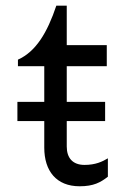

<svg xmlns="http://www.w3.org/2000/svg" viewBox="-20 -649 458 684"><path d="M217.8 -286.1V-413.1H360.4V-488.3H217.8V-628.9H180.7C148.4 -532.2 107.4 -464.8 43.9 -436.5V-413.1H137.7V-286.1H42V-217.8H137.7V-123C137.7 -40 180.7 14.6 263.7 14.6C313.5 14.6 337.9 1 364.3 -19.5V-85C344.7 -73.2 320.3 -61.5 281.2 -61.5C238.3 -61.5 217.8 -86.9 217.8 -127V-217.8H354.5V-286.1Z"/></svg>

Font: Sen-gleads
Style: Italic
Weight: 400
Designer: Kosal Sen, Philatype
Foundry: Philatype
Version: Version 1.004; ttfautohint (v1.8.3)